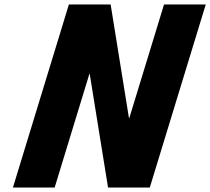

<svg xmlns="http://www.w3.org/2000/svg" viewBox="-20 -845 947 865"><path d="M382.7 -512H384.2L466.8 0H654.8L907 -825H719L562.5 -313H561L478.4 -825H290.4L38.2 0H226.2Z"/></svg>

Font: Hussar
Style: BdSuprConOblThree
Weight: 700
Foundry: Cannot Into Space Fonts
Version: Version 2.00